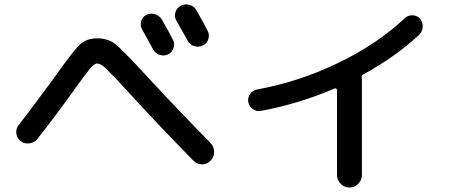

<svg xmlns="http://www.w3.org/2000/svg" viewBox="-20 -798 2040 866"><path d="M639.6 -730.5Q658.2 -740.2 678.7 -733.9Q699.2 -727.5 710 -710Q744.1 -650.4 759.8 -619.1Q769.5 -601.6 762.7 -581.5Q755.9 -561.5 738.3 -552.7Q719.7 -543.9 699.7 -550.8Q679.7 -557.6 669.9 -576.2Q668.9 -578.1 649.9 -613.3Q630.9 -648.4 621.1 -665Q611.3 -681.6 616.7 -701.7Q622.1 -721.7 639.6 -730.5ZM866.2 -751Q900.4 -691.4 916 -660.2Q925.8 -642.6 919.9 -622.1Q914.1 -601.6 895 -592.8Q876 -584 856 -589.8Q835.9 -595.7 826.2 -615.2L775.4 -705.1Q765.6 -722.7 771 -742.2Q776.4 -761.7 795.4 -772Q814.5 -782.2 835.4 -775.9Q856.4 -769.5 866.2 -751ZM73.2 -161.1Q56.6 -174.8 53.7 -195.8Q50.8 -216.8 64.5 -234.4Q96.7 -275.4 154.8 -353.5Q212.9 -431.6 220.7 -442.4Q310.5 -569.3 340.3 -597.2Q370.1 -625 418 -625Q465.8 -625 497.6 -601.1Q529.3 -577.1 627.9 -469.7Q802.7 -281.2 928.7 -154.3Q945.3 -137.7 945.8 -114.3Q946.3 -90.8 930.2 -73.7Q914.1 -56.6 891.6 -56.6Q869.1 -56.6 852.5 -73.2Q692.4 -236.3 548.8 -393.6Q480.5 -467.8 457 -489.7Q433.6 -511.7 418 -511.7Q406.2 -511.7 386.2 -488.3Q366.2 -464.8 314.5 -392.6Q234.4 -280.3 148.4 -170.9Q134.8 -154.3 112.3 -151.4Q89.8 -148.4 73.2 -161.1Z M1156.2 -297.9Q1136.7 -293.9 1120.1 -306.2Q1103.5 -318.4 1099.6 -338.9Q1096.7 -358.4 1108.4 -374.5Q1120.1 -390.6 1139.6 -394.5Q1328.1 -428.7 1504.4 -513.7Q1680.7 -598.6 1805.7 -715.8Q1819.3 -729.5 1840.3 -729Q1861.3 -728.5 1874 -713.9Q1887.7 -698.2 1886.7 -677.2Q1885.7 -656.2 1871.1 -641.6Q1762.7 -541 1618.2 -461.9Q1609.4 -457 1611.3 -447.3Q1612.3 -444.3 1612.3 -435.5V-8.8Q1612.3 14.6 1595.7 31.2Q1579.1 47.9 1556.2 47.9Q1533.2 47.9 1516.6 30.8Q1500 13.7 1500 -8.8V-391.6Q1500 -395.5 1497.1 -397.9Q1494.1 -400.4 1490.2 -399.4Q1324.2 -328.1 1156.2 -297.9Z"/></svg>

Font: Rounded-X Mgen+ 1m medium
Style: Regular
Weight: 500
Designer: [Source Han Sans]
Ryoko NISHIZUKA  (kana & ideographs); Paul D. Hunt (Latin, Greek & Cyrillic); Wenlong ZHANG  (bopomofo
Version: Version 1.059.20150602